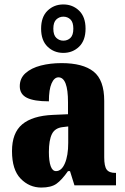

<svg xmlns="http://www.w3.org/2000/svg" viewBox="-20 -834 563 864"><path d="M166 10Q112 10 73 -30Q34 -70 34 -154Q34 -236 80 -274.5Q126 -313 218 -317L286 -320V-374Q286 -486 243 -486Q224 -486 212 -458.5Q200 -431 200 -378Q133 -378 101 -394Q69 -410 69 -446Q69 -482 95 -505Q121 -528 163.5 -539Q206 -550 257 -550Q353 -550 401 -512Q449 -474 449 -380V-126Q449 -86 460 -71Q471 -56 499 -56H502V0H315L295 -64H286Q258 -24 234 -7Q210 10 166 10ZM232 -64Q257 -64 272 -99Q287 -134 287 -191V-265L262 -262Q227 -258 213.5 -230.5Q200 -203 200 -150Q200 -109 208 -86.5Q216 -64 232 -64ZM265 -596Q223 -596 194 -624Q165 -652 165 -705Q165 -758 194 -786Q223 -814 265 -814Q307 -814 336 -786Q365 -758 365 -705Q365 -652 336 -624Q307 -596 265 -596ZM265 -651Q284 -651 297 -663.5Q310 -676 310 -705Q310 -734 297 -746.5Q284 -759 265 -759Q247 -759 233.5 -746.5Q220 -734 220 -705Q220 -676 233.5 -663.5Q247 -651 265 -651Z"/></svg>

Font: Noto Serif Tamil ExtraCondensed Black
Style: Italic
Weight: 900
Width: 2
Italic angle: -12°
Designer: Indian Type Foundry, Tom Grace, and the Monotype Design Team
Foundry: Monotype Imaging Inc.
Version: Version 2.003; ttfautohint (v1.8.4.7-5d5b)